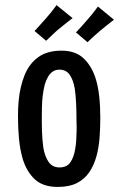

<svg xmlns="http://www.w3.org/2000/svg" viewBox="-20 -728 470 758"><path d="M208 10Q149 10 116.5 -21Q84 -52 69 -103Q59 -138 55 -180Q51 -222 51 -269Q51 -300 53.5 -328.5Q56 -357 62 -383Q68 -409 77 -431Q95 -476 130.5 -502Q166 -528 223 -528Q277 -528 308.5 -499Q340 -470 356 -423Q367 -390 371.5 -349.5Q376 -309 376 -264Q376 -222 373 -183.5Q370 -145 361 -112Q351 -75 332 -47.5Q313 -20 283 -5Q253 10 208 10ZM215 -67Q244 -67 258 -87.5Q272 -108 277 -141Q280 -157 281 -174.5Q282 -192 282.5 -211Q283 -230 282 -250Q282 -286 280.5 -319.5Q279 -353 275 -379Q269 -413 255 -433Q241 -453 215 -453Q200 -453 189 -446Q178 -439 170 -425.5Q162 -412 157 -395Q152 -376 149 -353Q146 -330 145.5 -305Q145 -280 145 -254Q145 -235 145.5 -215.5Q146 -196 147.5 -178.5Q149 -161 151 -145Q157 -110 172 -88.5Q187 -67 215 -67ZM326 -561 280 -600Q279 -599 285.5 -606Q292 -613 303 -625Q314 -637 324 -649Q334 -660 344 -672.5Q354 -685 360.5 -694Q367 -703 367 -702L430 -650Q431 -651 422 -644Q413 -637 400.5 -627Q388 -617 377 -608Q367 -600 354.5 -588.5Q342 -577 333.5 -569Q325 -561 326 -561ZM162 -567 116 -606Q116 -605 122.5 -612Q129 -619 139.5 -631Q150 -643 161 -655Q171 -666 181 -678.5Q191 -691 197.5 -700Q204 -709 203 -708L267 -656Q267 -657 258 -650Q249 -643 236.5 -633Q224 -623 213 -614Q203 -606 191 -594.5Q179 -583 170.5 -575Q162 -567 162 -567Z"/></svg>

Font: Truculenta SemiBold
Style: Regular
Weight: 600
Version: Version 1.002